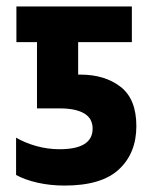

<svg xmlns="http://www.w3.org/2000/svg" viewBox="-20 -567 481 597"><path d="M181 10Q136 10 96.5 1Q57 -8 30 -23V-139Q57 -123 92.5 -113Q128 -103 165 -103Q268 -103 268 -167Q268 -199 241.5 -214.5Q215 -230 165 -230H95V-436H31V-547H390V-436H223V-335H230Q306 -335 355 -297Q404 -259 404 -175Q404 -91 350 -40.5Q296 10 181 10Z"/></svg>

Font: Noto Sans Condensed
Style: Bold
Weight: 700
Width: 3
Designer: Monotype Design Team
Foundry: Monotype Imaging Inc.
Version: Version 2.013; ttfautohint (v1.8.4.7-5d5b)